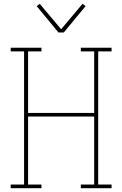

<svg xmlns="http://www.w3.org/2000/svg" viewBox="-20 -985 640 1005"><path d="M197 0H36V-19H106V-716H36V-735H197V-716H127V-394H473V-716H403V-735H564V-716H494V-19H564V0H403V-19H473V-375H127V-19H197ZM286 -815 172 -953 188 -965 300 -832 412 -965 428 -953 314 -815Z"/></svg>

Font: Iosevka HT Thin Extended
Style: Regular
Weight: 100
Width: 7
Monospace: yes
Designer: Belleve Invis
Foundry: Belleve Invis
Version: Version 32.3.0; ttfautohint (v1.8.4)